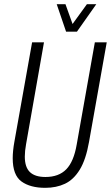

<svg xmlns="http://www.w3.org/2000/svg" viewBox="-20 -889 532 921"><path d="M197 12Q125 12 83 -18.5Q41 -49 41 -130Q41 -147 43 -167Q45 -187 49 -209L134 -686H191L105 -197Q102 -181 100.5 -166Q99 -151 99 -138Q99 -87 123.5 -63.5Q148 -40 198 -40Q262 -40 298 -77Q334 -114 348 -196L435 -686H492L407 -208Q392 -123 362.5 -75Q333 -27 291.5 -7.5Q250 12 197 12ZM442 -869 349 -737H297L252 -869H294L337 -749H310L397 -869Z"/></svg>

Font: Archivo ExtraCondensed ExtraLight
Style: Italic
Weight: 250
Width: 2
Italic angle: -10°
Designer: Hector Gatti
Foundry: Omnibus-Type
Version: Version 2.001